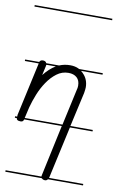

<svg xmlns="http://www.w3.org/2000/svg" viewBox="-89 -591 542 886"><g transform="rotate(10 182.0 -148.0)"><path d="M364 239H200Q199 240 197 242Q193 246 188 246Q178 246 173 241Q171 240 170 239H0V232H168V230Q168 226 169 224L220 -14H44Q42 -8 39 -5Q35 -2 29 -2Q18 -2 13 -6Q10 -9 9 -14H0V-21H9L10 -22V-29L65 -280H0V-287H66Q70 -297 82 -297Q91 -297 96 -292Q98 -289 99 -287H159Q183 -297 210 -297Q231 -297 247 -290Q250 -288 253 -287H364V-280H263Q269 -276 274 -270Q286 -258 292 -242.5Q298 -227 298 -209Q298 -201 295 -182L259 -21H364V-14H258L204 231L203 232H364ZM259 -190Q262 -200 262 -210Q262 -235 247.5 -248Q233 -261 208 -261Q178 -261 153.5 -242.5Q129 -224 110 -196Q91 -168 78 -135.5Q65 -103 57 -73L45 -21H222ZM364 -535H0V-542H364ZM100 -277Q100 -276 100 -275L90 -230Q116 -263 145 -280H101Q101 -279 100 -277Z"/></g></svg>

Font: Gruenewald VA 1. Klasse
Style: Regular
Weight: 400
Designer: Peter Wiegel
Foundry: Peter Wiegel, nach dem Schriftentwurf von Dr. H. Gr¸newald
Version: Version 0.007